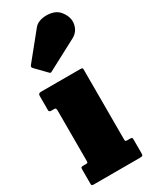

<svg xmlns="http://www.w3.org/2000/svg" viewBox="-213 -882 751 936"><g transform="rotate(-30 163.0 -414.5)"><path d="M35.5 -415H18Q5 -415 5 -425V-506Q5 -520 20 -520H242.5Q249.5 -520 252.2 -518.5Q255 -517 255 -510V-117.5Q255 -110 256.5 -107.5Q258 -105 265.5 -105H281Q289.5 -105 292.2 -103.2Q295 -101.5 295 -93V-15.5Q295 -4.5 291.2 -2.2Q287.5 0 276 0H17Q9.5 0 7.2 -2.2Q5 -4.5 5 -12.5V-90.5Q5 -100 7.2 -102.5Q9.5 -105 18.5 -105H32Q40 -105 42.5 -106.5Q45 -108 45 -116V-402Q45 -415 35.5 -415ZM100 -582.5 43.5 -640.5Q35 -649.5 44 -658.5L161 -803Q175 -820.5 202.2 -826.5Q229.5 -832.5 257.8 -826.2Q286 -820 302 -800Q332 -763 324.8 -724.8Q317.5 -686.5 283.5 -668.5L115.5 -579.5Q110 -576 107 -577Q104 -578 100 -582.5Z"/></g></svg>

Font: Besley* Condensed Fatface
Style: Regular
Weight: 900
Width: 3
Designer: Owen Earl
Foundry: indestructible type*
Version: Version 3.000; ttfautohint (v1.8.3)